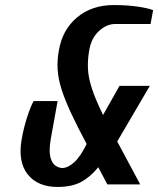

<svg xmlns="http://www.w3.org/2000/svg" viewBox="-20 -730 626 760"><path d="M208 10Q129 10 89.5 -40Q50 -90 66 -180Q74 -225 87.5 -266.5Q101 -308 113 -330H208L181 -180Q173 -133 179.5 -108Q186 -83 200 -74Q214 -65 226 -65Q249 -65 274 -88Q299 -111 323 -160Q285 -231 260.5 -284Q236 -337 223 -378.5Q210 -420 208 -456.5Q206 -493 213 -530Q227 -613 285.5 -661.5Q344 -710 430 -710Q483 -710 524 -704Q565 -698 586 -690L576 -635H436Q402 -635 371.5 -607Q341 -579 333 -530Q327 -496 328 -461Q329 -426 343 -382Q357 -338 388 -275L453 -390H573L444 -170L535 0H405L369 -68Q337 -29 300.5 -9.5Q264 10 208 10Z"/></svg>

Font: Cuprum
Style: Bold Italic
Weight: 700
Italic angle: -10°
Designer: Jovanny Lemonad
Foundry: Jovanny Lemonad
Version: Version 3.000